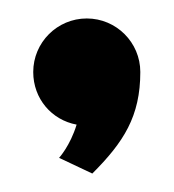

<svg xmlns="http://www.w3.org/2000/svg" viewBox="-20 -117 189 208"><path d="M132 -39C132 -71 106 -97 74 -97C42 -97 16 -71 16 -39C16 -10 36 13 63 18C56 41 44 54 44 54L80 71C114 37 132 9 132 -39Z"/></svg>

Font: Mouse Memoirs
Style: Regular
Weight: 400
Designer: Astigmatic (AOETI)
Foundry: Astigmatic (AOETI)
Version: Version 1.000